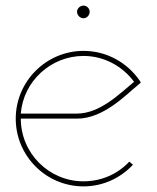

<svg xmlns="http://www.w3.org/2000/svg" viewBox="-20 -654 557 683"><path d="M254 -612C254 -600 265 -589 277 -589C289 -589 299 -600 299 -612C299 -624 289 -634 277 -634C265 -634 254 -624 254 -612ZM36 -232C36 -99 144 9 277 9C347 9 409 -21 453 -68L440 -79C399 -35 341 -9 277 -9C154 -9 54 -109 54 -232H254C350 -232 430 -319 475 -355L481 -360L477 -367C433 -431 360 -473 277 -473C145 -473 36 -365 36 -232ZM54 -250C63 -365 161 -455 277 -455C351 -455 416 -418 457 -363C408 -323 337 -250 254 -250Z"/></svg>

Font: Rawengulk
Style: Light
Weight: 300
Version: Version 0.9